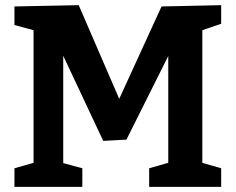

<svg xmlns="http://www.w3.org/2000/svg" viewBox="-20 -724 913 744"><path d="M837 -632 764 -607V-93L837 -72V0H558V-72L632 -93V-507L470 -183L380 -178L225 -508V-92L299 -72V0H36V-72L110 -93V-607L36 -627V-699L285 -704L442 -341L606 -699L837 -704Z"/></svg>

Font: Bitter
Style: Bold
Weight: 700
Designer: Sol Matas, and Bitter project Authors
Foundry: Sol Matas
Version: Version 2.001